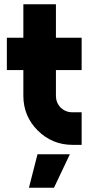

<svg xmlns="http://www.w3.org/2000/svg" viewBox="-20 -676 427 896"><path d="M115 200H232L306 44H155ZM89 -656V-500H12V-349H89V-229Q89 -134 156 -67Q224 0 318 0H361V-152H318Q286 -152 263 -174Q241 -197 241 -229V-349H361V-500H241V-656Z"/></svg>

Font: Unageo
Style: ExtraBold
Weight: 800
Designer: Richard Sepsi
Foundry: Richard Sepsi
Version: Version 2.000